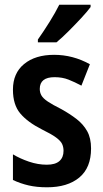

<svg xmlns="http://www.w3.org/2000/svg" viewBox="-20 -879 437 816"><path d="M367 -248Q367 -166 317 -124.5Q267 -83 180 -83Q136 -83 101.5 -91Q67 -99 35 -114V-223Q65 -205 103 -192Q141 -179 179 -179Q215 -179 232.5 -194.5Q250 -210 250 -238Q250 -254 244 -267Q238 -280 218.5 -294.5Q199 -309 158 -329Q97 -360 66 -397Q35 -434 35 -498Q35 -568 82.5 -607Q130 -646 210 -646Q290 -646 362 -606L326 -515Q298 -530 271.5 -540.5Q245 -551 212 -551Q149 -551 149 -501Q149 -486 156 -473.5Q163 -461 183 -447.5Q203 -434 241 -415Q277 -395 305.5 -373Q334 -351 350.5 -321.5Q367 -292 367 -248ZM365 -849Q351 -830 325.5 -802.5Q300 -775 271.5 -746.5Q243 -718 220 -699H141V-711Q167 -748 191 -786.5Q215 -825 232 -859H365Z"/></svg>

Font: Noto Sans Kannada UI Condensed SemiBold
Style: Regular
Weight: 600
Width: 3
Designer: Jelle Bosma - Monotype Design Team
Foundry: Monotype Imaging Inc.
Version: Version 2.005; ttfautohint (v1.8.4.7-5d5b)